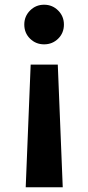

<svg xmlns="http://www.w3.org/2000/svg" viewBox="-20 -580 375 814"><path d="M246 214H89L110 -306H225ZM167 -560Q202 -560 226.5 -535.5Q251 -511 251 -476Q251 -440 226.5 -416Q202 -392 167 -392Q132 -392 107.5 -416Q83 -440 83 -476Q83 -511 107.5 -535.5Q132 -560 167 -560Z"/></svg>

Font: Application Semibold
Style: Regular
Weight: 600
Designer: Wei Huang
Foundry: Wei Huang
Version: Version 0.012